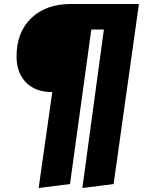

<svg xmlns="http://www.w3.org/2000/svg" viewBox="-20 -716 723 963"><path d="M334 -695.8H676.8L549.8 207L393.1 227.1L501 -567.9H438L331.1 207L173.8 227.1L242.2 -253.9Q156.7 -254.4 109.9 -303Q63 -351.6 63 -433.1Q63 -554.2 136.7 -625Q210.4 -695.8 334 -695.8Z"/></svg>

Font: Fira Sans Compressed Heavy
Style: Italic
Weight: 900
Width: 3
Italic angle: -8°
Designer: Carrois Corporate & Edenspiekermann AG
Foundry: Carrois Corporate GbR & Edenspiekermann AG
Version: Version 4.203;PS 004.203;hotconv 1.0.88;makeotf.lib2.5.64775